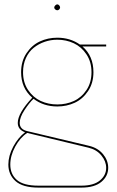

<svg xmlns="http://www.w3.org/2000/svg" viewBox="-20 -641 531 875"><path d="M227.1 -606.9Q227.1 -611.3 231.7 -616.2Q236.3 -621.1 241.2 -621.1Q245.6 -621.1 249.8 -616.5Q253.9 -611.8 253.9 -606.9Q253.9 -602.5 250 -598.4Q246.1 -594.2 241.2 -594.2Q236.3 -594.2 231.7 -598.1Q227.1 -602.1 227.1 -606.9ZM104 -35.2Q71.8 -14.2 49.3 27.3Q26.9 68.8 26.9 108.9Q26.9 152.8 56.9 179Q86.9 205.1 154.8 205.1H351.1Q406.7 205.1 435.3 181.4Q463.9 157.7 463.9 124Q463.9 94.2 442.1 67.6Q420.4 41 383.8 32.2ZM85 -312Q85 -265.1 107.9 -231Q130.9 -196.8 165.5 -180.9Q200.2 -165 241.2 -165Q282.2 -165 316.9 -180.9Q351.6 -196.8 374.3 -231Q397 -265.1 397 -312Q397 -358.9 374 -393.3Q351.1 -427.7 316.4 -443.8Q281.7 -460 241.2 -460Q210.9 -460 183.3 -450.4Q155.8 -440.9 133.5 -423.1Q111.3 -405.3 98.1 -376.5Q85 -347.7 85 -312ZM69.8 -81.1Q69.8 -50.8 106 -43L387.2 23.9Q426.8 33.7 450 62Q473.1 90.3 473.1 124Q473.1 161.6 442.1 187.7Q411.1 213.9 351.1 213.9H154.8Q84 213.9 51 184.6Q18.1 155.3 18.1 108.9Q18.1 68.8 40.3 27.3Q62.5 -14.2 94.2 -38.1Q61 -50.3 61 -81.1Q61 -125 127 -195.8Q76.2 -239.7 76.2 -312Q76.2 -361.8 100.6 -398.4Q125 -435.1 161.6 -452.1Q198.2 -469.2 241.2 -469.2Q299.8 -469.2 344.2 -438H463.9V-429.2H356Q405.8 -385.7 405.8 -312Q405.8 -262.2 381.3 -225.8Q356.9 -189.5 320.3 -172.6Q283.7 -155.8 241.2 -155.8Q178.2 -155.8 132.8 -190.9Q113.3 -172.4 91.6 -139.2Q69.8 -106 69.8 -81.1Z"/></svg>

Font: Rawengulk
Style: Ultralight
Weight: 200
Version: Version 0.92